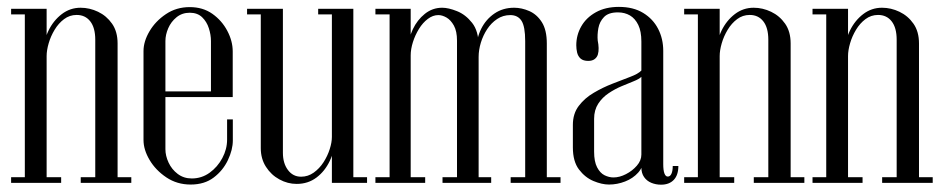

<svg xmlns="http://www.w3.org/2000/svg" viewBox="-20 -520 2684 546"><path d="M103.9 -43.8V-370.1Q103.9 -404 117.9 -432.9Q132 -461.8 155.7 -479.9Q179.4 -498 209.2 -498Q234.9 -498 258.9 -486.5Q283 -475 298.7 -452.6Q314.4 -430.2 314.4 -396.4V0H250.9V-407Q250.9 -441.2 236.6 -459.4Q222.4 -477.5 198 -477.5Q178 -477.5 162.2 -465.6Q146.4 -453.8 135.3 -435.3Q124.2 -416.9 118.4 -396.8Q112.6 -376.8 112.6 -360.6V-43.8ZM50.6 0V-495H112.6V0ZM112.6 0V-16H153.9V0ZM11.6 0V-16H50.6V0ZM11.6 -479V-495H50.6V-479ZM314.4 0V-16H353.4V0ZM209.6 0V-16H250.9V0Z M388.1 -374.8Q388.1 -402.1 405.1 -431Q422.1 -459.9 451.8 -479.8Q481.4 -499.8 519.6 -499.8Q557 -499.8 584.1 -480.6Q611.1 -461.4 626.4 -432.3Q641.8 -403.2 641.8 -373.6V-244H579.9V-403.4Q579.9 -421.1 573.9 -439.7Q568 -458.2 554.8 -471Q541.5 -483.8 519.6 -483.8Q497.8 -483.8 482.1 -471Q466.4 -458.2 458.4 -439.7Q450.4 -421.1 450.4 -403.4V-95.6Q450.4 -77 459.4 -57.6Q468.4 -38.2 485.4 -25.4Q502.4 -12.5 525.4 -12.5Q553.5 -12.5 576.1 -28.8Q598.6 -45 612.2 -70.4Q625.8 -95.8 625.8 -123.1V-180.4H642.1V-120.6Q642.1 -94.2 628.1 -64.7Q614.1 -35.1 587.8 -15.2Q561.5 4.8 522.2 4.8Q483.4 4.8 453 -15.6Q422.6 -36 405.4 -65.1Q388.1 -94.2 388.1 -122ZM419.6 -244V-260H629.2V-244Z M931.9 -451.2V-124.9Q931.9 -92 917.9 -62.6Q904 -33.2 880 -15.1Q856 3 823.6 3Q798 3 774.6 -9.8Q751.1 -22.5 736.4 -45.5Q721.6 -68.5 721.6 -98.6V-495H784.5V-85.5Q784.5 -55.6 798.8 -36.6Q813 -17.5 836.2 -17.5Q855.8 -17.5 872.1 -29.1Q888.5 -40.8 900 -58.6Q911.5 -76.5 917.6 -95.8Q923.8 -115 923.8 -130.6V-451.2ZM984.8 -495V0H923.8V-495ZM923.8 -495V-479H884.8V-495ZM1023.8 -16V0H984.8V-16ZM721.6 -495V-479H682.6V-495Z M1141.6 0V-382.9Q1141.6 -410.9 1154.1 -437.1Q1166.5 -463.2 1188.1 -480.6Q1209.8 -498 1237.5 -498Q1255.5 -498 1279.8 -488.2Q1304.1 -478.5 1322.6 -455Q1341.1 -431.5 1341.1 -390.1V0H1279.6V-404.5Q1279.6 -431.2 1270.8 -447.2Q1261.9 -463.1 1249.8 -470.1Q1237.6 -477.1 1226.6 -477.1Q1210.9 -477.1 1196.6 -466.2Q1182.2 -455.4 1171.4 -437.8Q1160.5 -420.1 1154.2 -400.2Q1147.9 -380.2 1147.9 -362.5V0ZM1087.9 0V-495H1147.9V0ZM1147.9 0V-16H1189.1V0ZM1047.6 0V-16H1087.9V0ZM1047.6 -479V-495H1087.9V-479ZM1341.1 0V-16H1376.8V0ZM1238.4 0V-16H1279.6V0ZM1334.9 0V-379.6Q1334.9 -411 1348.4 -438.1Q1361.9 -465.1 1386.1 -481.6Q1410.2 -498 1442.1 -498Q1463.5 -498 1485.1 -488.6Q1506.8 -479.1 1520.9 -456.9Q1535 -434.6 1535 -396.4V0H1473.5V-403.2Q1473.5 -444.4 1463.1 -460.8Q1452.6 -477.1 1431.1 -477.1Q1410.4 -477.1 1393.7 -465.9Q1377 -454.8 1365.4 -437.1Q1353.8 -419.5 1347.4 -398.6Q1341.1 -377.8 1341.1 -358.1V0ZM1432.2 0V-16H1473.5V0ZM1535 0V-16H1574V0Z M1618.8 -391.1Q1618.8 -380.9 1621.2 -370.4Q1623.8 -359.9 1631.2 -353.3Q1638.8 -346.8 1652.8 -346.8Q1664.1 -346.8 1670.9 -351.9Q1677.8 -357 1680.2 -365.1Q1682.6 -373.2 1682.3 -383.6Q1682 -394 1679.8 -404.5Q1678.2 -421.2 1681.6 -439.9Q1685 -458.5 1697.7 -471.6Q1710.4 -484.8 1737.1 -484.8Q1756.5 -484.8 1771.4 -476.1Q1786.2 -467.4 1795.1 -449.1Q1803.9 -430.9 1803.9 -401.8V-43.9Q1803.9 -27.5 1811.6 -16.5Q1819.2 -5.5 1832.2 -0.1Q1845.1 5.2 1859.9 5.2Q1883 5.2 1896.1 -8.5Q1909.1 -22.2 1909.1 -48H1893.1Q1893.1 -33.9 1889.4 -25.9Q1885.8 -17.9 1878.9 -17.9Q1872.8 -17.9 1869.4 -26.9Q1866.1 -36 1866.1 -53.1V-375.5Q1866.1 -409.6 1851.6 -437.9Q1837.1 -466.1 1809.1 -483.2Q1781 -500.4 1739.9 -500.4Q1701.9 -500.4 1674.6 -485.2Q1647.2 -470 1633 -445.1Q1618.8 -420.2 1618.8 -391.1ZM1803.9 -319.5Q1795.1 -310.1 1772.6 -301.6Q1750.1 -293 1722.3 -282.2Q1694.5 -271.5 1668.6 -256.2Q1642.6 -241 1625.9 -218.9Q1609.1 -196.9 1609.1 -164.9V-100.8Q1609.1 -61 1626.4 -38.1Q1643.8 -15.2 1667.7 -5.2Q1691.6 4.8 1711.9 4.8Q1735.2 4.8 1757.6 -3.9Q1780 -12.6 1794.8 -29.1Q1809.5 -45.6 1809.5 -67.5L1814 -65.2V-319.5ZM1803.9 -301.5V-80.5Q1803.9 -63.6 1791.1 -48.9Q1778.4 -34.2 1760.1 -24.8Q1741.9 -15.4 1724.6 -15.4Q1712 -15.4 1699.2 -21.6Q1686.5 -27.9 1678 -44.2Q1669.5 -60.5 1669.5 -88.8V-182Q1669.5 -207 1681.2 -225.1Q1693 -243.1 1710.8 -254.9Q1728.5 -266.8 1747.6 -274.8Q1766.8 -282.9 1782.1 -289Q1797.4 -295.1 1803.9 -301.5Z M2017.9 -43.8V-370.1Q2017.9 -404 2031.9 -432.9Q2046 -461.8 2069.7 -479.9Q2093.4 -498 2123.2 -498Q2148.9 -498 2172.9 -486.5Q2197 -475 2212.7 -452.6Q2228.4 -430.2 2228.4 -396.4V0H2164.9V-407Q2164.9 -441.2 2150.6 -459.4Q2136.4 -477.5 2112 -477.5Q2092 -477.5 2076.2 -465.6Q2060.4 -453.8 2049.3 -435.3Q2038.2 -416.9 2032.4 -396.8Q2026.6 -376.8 2026.6 -360.6V-43.8ZM1964.6 0V-495H2026.6V0ZM2026.6 0V-16H2067.9V0ZM1925.6 0V-16H1964.6V0ZM1925.6 -479V-495H1964.6V-479ZM2228.4 0V-16H2267.4V0ZM2123.6 0V-16H2164.9V0Z M2382.9 -43.8V-370.1Q2382.9 -404 2396.9 -432.9Q2411 -461.8 2434.7 -479.9Q2458.4 -498 2488.2 -498Q2513.9 -498 2537.9 -486.5Q2562 -475 2577.7 -452.6Q2593.4 -430.2 2593.4 -396.4V0H2529.9V-407Q2529.9 -441.2 2515.6 -459.4Q2501.4 -477.5 2477 -477.5Q2457 -477.5 2441.2 -465.6Q2425.4 -453.8 2414.3 -435.3Q2403.2 -416.9 2397.4 -396.8Q2391.6 -376.8 2391.6 -360.6V-43.8ZM2329.6 0V-495H2391.6V0ZM2391.6 0V-16H2432.9V0ZM2290.6 0V-16H2329.6V0ZM2290.6 -479V-495H2329.6V-479ZM2593.4 0V-16H2632.4V0ZM2488.6 0V-16H2529.9V0Z"/></svg>

Font: Emberly Black
Style: Regular
Weight: 900
Designer: Rajesh Rajput
Foundry: Rajesh Rajput
Version: Version 1.000